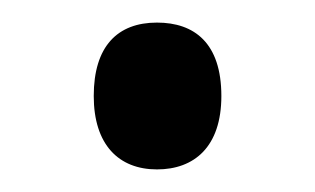

<svg xmlns="http://www.w3.org/2000/svg" viewBox="-20 -437 279 170"><path d="M63 -352C63 -309 85 -287 119 -287C152 -287 176 -307 176 -352C176 -399 152 -417 119 -417C84 -417 63 -396 63 -352Z"/></svg>

Font: Noto Sans Kannada Condensed
Style: Regular
Weight: 400
Width: 3
Designer: Jelle Bosma - Monotype Design Team
Foundry: Monotype Imaging Inc.
Version: Version 2.005